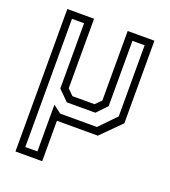

<svg xmlns="http://www.w3.org/2000/svg" viewBox="-137 -641 846 955"><g transform="rotate(20 285.5 -163.0)"><path d="M55 214V-540H196.5V-172L227 -141.5H344L374.5 -172V-540H516V-103L413 0H196.5V214ZM93.5 176.5H157.5V-71L199.5 -39H394L478 -125.5V-502H413.5V-156.5L362.5 -103H211.5L157.5 -156.5V-502H93.5Z"/></g></svg>

Font: Tourney
Style: Regular
Weight: 400
Designer: Tyler Finck
Foundry: Etcetera Type Co
Version: Version 1.015